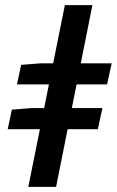

<svg xmlns="http://www.w3.org/2000/svg" viewBox="-20 -726 454 746"><path d="M10 -224 26 -300 102 -306H378L360 -224ZM46 -398 62 -474 138 -480H414L396 -398ZM90 0 232 -706H339L198 0Z"/></svg>

Font: Source Sans 3 ExtraLight SemiBold
Style: Italic
Weight: 600
Italic angle: -11°
Version: Version 3.052;hotconv 1.1.0;makeotfexe 2.6.0